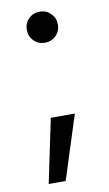

<svg xmlns="http://www.w3.org/2000/svg" viewBox="-81 -587 443 779"><g transform="rotate(-10 140.0 -197.5)"><path d="M204 -481Q204 -454 185.5 -435.5Q167 -417 140 -417Q113 -417 94.5 -435.5Q76 -454 76 -481Q76 -508 94.5 -526.5Q113 -545 140 -545Q167 -545 185.5 -526.5Q204 -508 204 -481ZM110 -113H209L125 150H55Z"/></g></svg>

Font: Application
Style: Regular
Weight: 400
Designer: Wei Huang
Foundry: Wei Huang
Version: Version 0.012